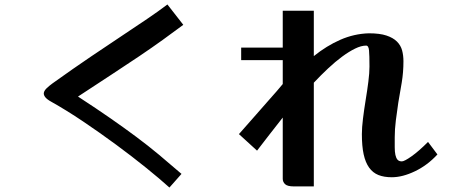

<svg xmlns="http://www.w3.org/2000/svg" viewBox="-20 -735 2040 859"><path d="M800 -624Q756 -591 708 -556.5Q660 -522 603 -483.5Q546 -445 478.5 -401Q411 -357 329 -303Q412 -249 474.5 -205.5Q537 -162 590 -122.5Q643 -83 691 -43Q739 -3 792 43L738 104Q696 66 633.5 15.5Q571 -35 499 -88Q427 -141 352 -191.5Q277 -242 209 -280Q189 -291 181.5 -301.5Q174 -312 176.5 -321.5Q179 -331 189.5 -341Q200 -351 215 -362Q310 -430 387 -482Q464 -534 526.5 -575.5Q589 -617 638.5 -650.5Q688 -684 729 -715Z M1295 99Q1266 99 1255.5 89Q1245 79 1245 65V-209Q1213 -168 1185.5 -133Q1158 -98 1130 -61L1049 -135Q1095 -187 1126.5 -223Q1158 -259 1180.5 -284.5Q1203 -310 1218 -327Q1233 -344 1245 -359V-466H1059V-522H1245V-687H1384V-484Q1441 -530 1502.5 -557Q1564 -584 1630 -586Q1679 -586 1709 -576Q1739 -566 1756 -549Q1773 -532 1779 -509.5Q1785 -487 1785 -461Q1785 -412 1777.5 -366.5Q1770 -321 1762 -276Q1756 -237 1751 -196.5Q1746 -156 1746 -121Q1746 -96 1746 -76Q1746 -56 1749 -42Q1752 -28 1758.5 -20.5Q1765 -13 1778 -13Q1789 -13 1821 -35.5Q1853 -58 1895 -100L1937 -44Q1893 4 1837 31Q1781 58 1733 58Q1698 58 1673 48Q1648 38 1631.5 15Q1615 -8 1607 -44.5Q1599 -81 1599 -135Q1599 -164 1604 -204.5Q1609 -245 1616 -288Q1623 -330 1628 -369.5Q1633 -409 1633 -437Q1633 -488 1631 -509.5Q1629 -531 1618 -531Q1596 -531 1568.5 -517.5Q1541 -504 1510.5 -481.5Q1480 -459 1448 -429Q1416 -399 1384 -365V99Z"/></svg>

Font: Cafe24 ClassicType
Style: Regular
Weight: 400
Designer: Cafe24 thkim, hmlim, mnelim & 4IR
Foundry: Cafe24
Version: Version 1.000